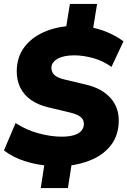

<svg xmlns="http://www.w3.org/2000/svg" viewBox="-24 -840 647 975"><path d="M183 115 204 -22 224 2Q160 -3 101 -22Q42 -41 -4 -76L55 -215Q111 -179 173 -162.5Q235 -146 289 -146Q326 -146 351 -153.5Q376 -161 388.5 -175Q401 -189 402 -208Q402 -225 394.5 -236Q387 -247 371.5 -255Q356 -263 330 -269L221 -295Q170 -307 133.5 -332.5Q97 -358 78.5 -396Q60 -434 61 -483Q63 -552 99.5 -600.5Q136 -649 197.5 -676.5Q259 -704 332 -708L310 -691L331 -820H469L448 -691L434 -702Q479 -694 523 -675.5Q567 -657 603 -630L542 -500Q500 -531 449 -545Q398 -559 353 -559Q299 -559 268.5 -541.5Q238 -524 237 -497Q237 -473 253 -458.5Q269 -444 305 -436L414 -410Q494 -391 537.5 -342Q581 -293 579 -222Q577 -153 541.5 -105.5Q506 -58 447.5 -31.5Q389 -5 318 2L342 -21L321 115Z"/></svg>

Font: Nunito Sans 11pt Black
Style: Italic
Weight: 900
Italic angle: -9°
Version: Version 3.101;gftools[0.9.27]